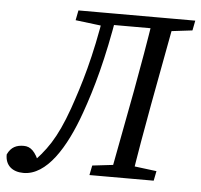

<svg xmlns="http://www.w3.org/2000/svg" viewBox="-94 -722 824 789"><g transform="rotate(5 318.0 -327.5)"><path d="M31 15C126 15 201 -104 254 -254C290 -355 326 -481 357 -670H304C274 -482 239 -370 203 -266C157 -137 118 -86 55 -22L64 -7L92 -25C72 -78 51 -96 23 -96C-6 -96 -29 -87 -44 -55C-45 -9 -14 15 31 15ZM190 -629 312 -614H321L333 -670H198L190 -629ZM302 0H567L575 -40L456 -55H438L310 -40L302 0ZM310 -623H542L552 -670H319L310 -623ZM386 0H476C492 -103 510 -207 529 -310L596 -670H507C491 -567 473 -463 454 -360L386 0ZM529 -614H548L672 -629L680 -670H540L529 -614Z"/></g></svg>

Font: Source Serif 4 Variable
Style: Italic
Weight: 400
Italic angle: -12°
Designer: Frank Grießhammer
Foundry: Adobe Systems Incorporated
Version: Version 4.004;hotconv 1.0.116;makeotfexe 2.5.65601